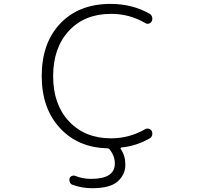

<svg xmlns="http://www.w3.org/2000/svg" viewBox="-20 -784 1040 1000"><path d="M558.6 -63.5Q653.3 -63.5 736.3 -111.3Q745.1 -116.2 755.4 -113.3Q765.6 -110.4 770.5 -101.6Q773.4 -94.7 773.4 -87.9Q773.4 -84 772.5 -80.1Q769.5 -68.4 759.8 -63.5Q690.4 -23.4 611.3 -15.6Q609.4 -14.6 608.4 -12.7Q607.4 -10.7 608.4 -8.8Q632.8 27.3 632.8 72.3Q632.8 73.2 632.8 75.2Q632.8 125 593.3 160.6Q553.7 196.3 460 196.3Q407.2 196.3 358.4 178.7Q348.6 175.8 344.2 166Q339.8 156.2 341.8 146.5Q344.7 136.7 353.5 132.8Q362.3 128.9 371.1 131.8Q410.2 147.5 452.1 147.5Q454.1 147.5 456.1 147.5Q578.1 147.5 578.1 67.4Q578.1 28.3 550.8 -5.9Q545.9 -11.7 538.1 -11.7Q386.7 -15.6 293 -116.2Q197.3 -218.8 197.3 -387.7Q197.3 -560.5 294.4 -662.1Q391.6 -763.7 555.7 -763.7Q669.9 -763.7 759.8 -711.9Q769.5 -706.1 772.5 -694.3Q773.4 -690.4 773.4 -686.5Q773.4 -679.7 770.5 -673.8Q765.6 -664.1 755.4 -661.1Q745.1 -658.2 736.3 -664.1Q654.3 -711.9 558.6 -711.9Q420.9 -711.9 338.9 -623.5Q256.8 -535.2 256.8 -387.2Q256.8 -239.3 339.8 -151.4Q422.9 -63.5 558.6 -63.5Z"/></svg>

Font: Rounded Mgen+ 2m light
Style: Regular
Weight: 200
Designer: [Source Han Sans]
Ryoko NISHIZUKA  (kana & ideographs); Paul D. Hunt (Latin, Greek & Cyrillic); Wenlong ZHANG  (bopomofo
Version: Version 1.059.20150602